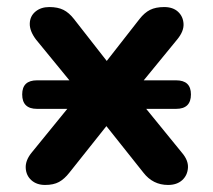

<svg xmlns="http://www.w3.org/2000/svg" viewBox="-20 -517 604 545"><path d="M85 -208Q43 -208 43 -249Q43 -289 85 -289H177L82 -405Q64 -429 64.5 -450Q65 -471 80.5 -484Q96 -497 120 -497Q144 -497 160 -489Q176 -481 190 -463L283 -344L376 -463Q390 -481 406 -489Q422 -497 446 -497Q471 -497 485.5 -483.5Q500 -470 501 -449Q502 -428 483 -405L388 -289H480Q522 -289 522 -249Q522 -208 480 -208H395L496 -84Q515 -62 513.5 -40.5Q512 -19 497 -5.5Q482 8 457 8Q414 8 387 -27L282 -159L177 -27Q163 -9 147.5 -0.5Q132 8 108 8Q84 8 69 -5.5Q54 -19 53 -40.5Q52 -62 70 -84L171 -208Z"/></svg>

Font: Chiron GoRound TC SB
Style: Regular
Weight: 500
Designer: Ryoko NISHIZUKA 西塚涼子 (kana, bopomofo & ideographs); Paul D. Hunt (Latin, Greek & Cyrillic); Sandoll Communications 산돌커뮤니
Foundry: Adobe
Version: Version 1.000;hotconv 1.1.1;makeotfexe 2.6.0